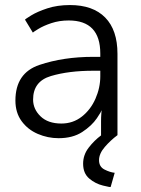

<svg xmlns="http://www.w3.org/2000/svg" viewBox="-20 -535 560 760"><path d="M372 99Q372 125 393.5 136Q415 147 434 149L418 205Q418 207 387.5 199.5Q357 192 333 171.5Q309 151 309 113Q309 78 331 49.5Q353 21 380 1V-55Q380 -72 381 -83Q382 -94 382 -97H380Q384 -97 363.5 -67Q343 -37 305.5 -12.5Q268 12 212 12Q169 12 129.5 -5Q90 -22 65.5 -55.5Q41 -89 41 -137Q41 -246 136 -278Q231 -310 349 -310H377V-323Q377 -454 252 -454Q215 -454 183.5 -443.5Q152 -433 131 -420Q110 -407 110 -406L79 -457Q79 -459 103.5 -474Q128 -489 167.5 -502Q207 -515 257 -515Q348 -515 396.5 -465.5Q445 -416 445 -322V0Q418 20 395 46.5Q372 73 372 99ZM377 -255H349Q252 -255 181.5 -234Q111 -213 111 -141Q111 -103 140.5 -74.5Q170 -46 223 -46Q269 -46 304 -73.5Q339 -101 358 -144.5Q377 -188 377 -233Z"/></svg>

Font: Museo Sans Light
Style: Regular
Weight: 300
Designer: Jos Buivenga
Foundry: Jos Buivenga & Rosetta Type Foundry (extension, remastering)
Version: Version 3.600;PS 1.000;hotconv 1.0.88;makeotf.lib2.5.647800;